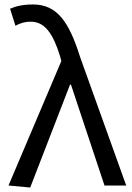

<svg xmlns="http://www.w3.org/2000/svg" viewBox="-20 -829 592 858"><path d="M115 9 293 -451H297L447 0H544L338 -574C289 -730 236 -809 128 -809C80 -809 51 -801 25 -790L49 -714C68 -724 88 -732 118 -732C180 -732 217 -679 248 -579L254 -556L18 0Z"/></svg>

Font: Microsoft YaHei
Style: Regular
Weight: 400
Designer: Ryoko NISHIZUKA 西塚涼子 (kana, bopomofo & ideographs); Paul D. Hunt (Latin, Greek & Cyrillic); Sandoll Communications 산돌커뮤니
Foundry: Adobe
Version: Version 2.001;hotconv 1.0.111;makeotfexe 2.5.65597